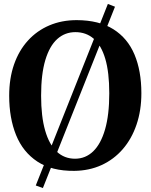

<svg xmlns="http://www.w3.org/2000/svg" viewBox="-20 -854 762 972"><path d="M526.1 -834 562.1 -820 197.1 98 161.1 85ZM355.9 11Q242.4 12.1 169.4 -35.9Q96.3 -84 61.4 -170.1Q26.5 -256.2 26.5 -369.3Q26.5 -457 51.1 -527.7Q75.7 -598.3 121.3 -648.4Q166.8 -698.6 229.5 -725.3Q292.2 -752.1 368.2 -752.1Q481.1 -751.7 553.6 -706.2Q626.1 -660.7 660.9 -577.8Q695.7 -494.8 695.7 -382.3Q695.7 -294.8 671.1 -222.9Q646.6 -150.9 601.4 -98.8Q556.2 -46.7 493.9 -18.2Q431.5 10.2 355.9 11ZM361.7 -691.3Q308.6 -691.3 269.7 -656.3Q230.8 -621.2 209.4 -549.8Q188.1 -478.4 188.1 -369.6Q188.1 -264 208.6 -193.1Q229 -122.2 267.4 -86.3Q305.8 -50.5 359.8 -50.5Q412.9 -50.5 451.7 -87.8Q490.6 -125.2 511.9 -199Q533.2 -272.8 533.2 -381.6Q533.2 -487.8 513 -556.2Q492.8 -624.6 454.4 -658Q416 -691.3 361.7 -691.3Z"/></svg>

Font: Merriweather 7pt Light
Style: Regular
Weight: 300
Designer: Eben Sorkin
Foundry: Eben Sorkin
Version: Version 2.200;gftools[0.9.31]